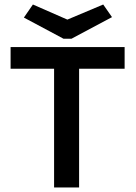

<svg xmlns="http://www.w3.org/2000/svg" viewBox="-20 -832 603 852"><path d="M438 -812 279 -745 126 -812 86 -754 262 -660H297L477 -756ZM220 0H331V-527H533V-623H27V-527H220Z"/></svg>

Font: Inconsolata SemiExpanded
Style: Bold
Weight: 700
Width: 6
Monospace: yes
Designer: Raph Levien, Cyreal, Brenton Simpson
Foundry: Raph Levien, Cyreal, Google
Version: Version 3.100